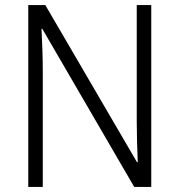

<svg xmlns="http://www.w3.org/2000/svg" viewBox="-20 -734 705 754"><path d="M574 0V-714H517V-256C517 -207 519 -141 521 -97H518L158 -714H91V0H148V-461C148 -519 145 -572 143 -621H146L507 0Z"/></svg>

Font: Noto Sans Bengali SemiCondensed Light
Style: Regular
Weight: 300
Width: 4
Designer: Joana Ranito - Universal Thirst; Jelle Bosma - Monotype Design Team
Foundry: Universal Thirst ehf.
Version: Version 3.000